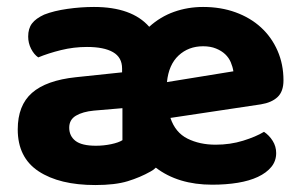

<svg xmlns="http://www.w3.org/2000/svg" viewBox="-20 -516 867 552"><path d="M250 -496Q359 -496 409 -439Q441 -468 480.5 -482Q520 -496 564 -496Q615 -496 657.5 -480.5Q700 -465 730.5 -437Q761 -409 778 -370Q795 -331 795 -285Q795 -253 778 -237Q761 -221 730 -216L470 -177Q484 -135 519 -117.5Q554 -100 600 -100Q642 -100 679 -111.5Q716 -123 739 -137Q754 -127 764 -111Q774 -95 774 -76Q774 -53 760 -36Q746 -19 721.5 -7.5Q697 4 663.5 9.5Q630 15 590 15Q492 15 428 -34Q425 -31 421 -28Q417 -25 413 -23Q383 -6 347 5Q311 16 254 16Q151 16 91 -23.5Q31 -63 31 -144Q31 -213 72 -249Q113 -285 198 -294L331 -308V-319Q331 -351 305 -366Q279 -381 230 -381Q192 -381 155.5 -372Q119 -363 90 -351Q78 -359 69.5 -375.5Q61 -392 61 -411Q61 -434 72 -448.5Q83 -463 107 -474Q135 -485 174 -490.5Q213 -496 250 -496ZM256 -97Q278 -97 299.5 -101.5Q321 -106 332 -113V-205L250 -198Q218 -195 198.5 -183.5Q179 -172 179 -149Q179 -125 197 -111Q215 -97 256 -97ZM564 -383Q522 -383 493.5 -356.5Q465 -330 460 -280L651 -311Q649 -324 643.5 -337Q638 -350 627.5 -360Q617 -370 601 -376.5Q585 -383 564 -383Z"/></svg>

Font: Baloo Chettan 2
Style: Bold
Weight: 700
Designer: Maithili Shingre, Unnati Kotecha and Ek Type
Foundry: Ek Type
Version: Version 1.640;hotconv 1.0.111;makeotfexe 2.5.65597; ttfautoh